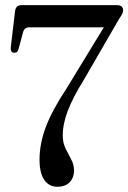

<svg xmlns="http://www.w3.org/2000/svg" viewBox="-20 -720 500 748"><path d="M268.5 -55.5Q268.5 -28.5 251.8 -10.5Q235 7.5 203 7.5Q170.5 7.5 152.2 -19.5Q134 -46.5 134 -98Q134 -159.5 158.2 -224.5Q182.5 -289.5 237.5 -372.5L384.5 -613.5H93.5Q74.5 -613.5 69.5 -593L52.5 -530Q49 -514 35.5 -514.5Q20 -514.5 22 -536L38.5 -675Q41 -700 63.5 -700H436Q459.5 -700 459.5 -679.5Q459.5 -667.5 445 -648L308 -411.5Q264.5 -341.5 244.5 -289.5Q224.5 -237.5 224.5 -192Q224.5 -163.5 235.5 -141.2Q246.5 -119 257.5 -98.8Q268.5 -78.5 268.5 -55.5Z"/></svg>

Font: Fraunces 144pt Soft
Style: Regular
Weight: 400
Version: Version 1.000;[0bf87f6ff]